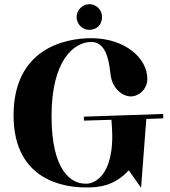

<svg xmlns="http://www.w3.org/2000/svg" viewBox="-20 -873 814 920"><path d="M382 -295 514 -299C516 -271 518 -244 518 -222C518 7 398 7 398 7H388C324 7 227 -50 227 -317C227 -585 335 -672 417 -672H422C484 -668 500 -593 507 -537L510 -514C518 -451 564 -412 606 -411C647 -411 686 -447 686 -495C686 -595 578 -690 417 -690C291 -690 45 -640 45 -320C45 0 302 25 388 25H402C450 25 528 19 597 -57L656 27L681 -303L762 -306V-327L382 -314ZM347 -792C347 -757 375 -730 408 -730C444 -730 469 -755 469 -792C469 -825 442 -853 408 -853C375 -853 347 -824 347 -792Z"/></svg>

Font: Purple Purse
Style: Regular
Weight: 400
Designer: Astigmatic (AOETI)
Foundry: Astigmatic (AOETI)
Version: Version 1.000